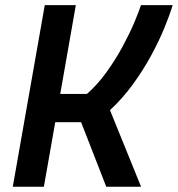

<svg xmlns="http://www.w3.org/2000/svg" viewBox="-20 -713 679 733"><path d="M28.8 0 150.9 -693.4H269.5L210 -354.5H312Q352.1 -389.6 386.2 -437Q420.4 -484.4 447.3 -533.9Q474.1 -583.5 492.2 -626Q510.3 -668.5 518.1 -693.4H639.2Q627.9 -655.8 607.2 -605.5Q586.4 -555.2 556.2 -499.5Q525.9 -443.8 486.6 -390.1Q447.3 -336.4 399.9 -292.5L518.6 0H385.7L289.6 -246.6H190.9L147.5 0Z"/></svg>

Font: Cascadia Code PL SemiBold
Style: Italic
Weight: 600
Italic angle: -10°
Monospace: yes
Designer: Aaron Bell
Foundry: Saja Typeworks
Version: Version 2404.023; ttfautohint (v1.8.4)